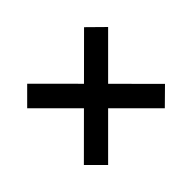

<svg xmlns="http://www.w3.org/2000/svg" viewBox="-113 -720 795 795"><g transform="rotate(-45 284.5 -322.5)"><path d="M450 -85 47 -488 119 -560 522 -156ZM522 -489 118 -85 47 -156 451 -559Z"/></g></svg>

Font: Source Serif 4 ExtraBold
Style: Regular
Weight: 800
Designer: Frank Grießhammer
Foundry: Adobe Systems Incorporated
Version: Version 4.004;hotconv 1.0.116;makeotfexe 2.5.65601